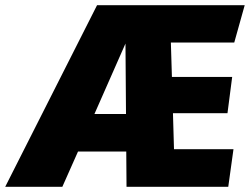

<svg xmlns="http://www.w3.org/2000/svg" viewBox="-84 -716 958 736"><path d="M571 -553 575 -421H806L788 -282H579L583 -144H811L791 0H401L400 -135H215L155 0H-64L288 -696H854L814 -553ZM399 -279 397 -549 278 -279Z"/></svg>

Font: FiraGO Heavy
Style: Italic
Weight: 900
Italic angle: -8°
Designer: bBox Type GmbH
Foundry: bBox Type GmbH
Version: Version 1.001